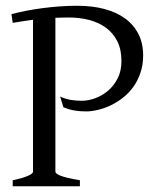

<svg xmlns="http://www.w3.org/2000/svg" viewBox="-20 -650 563 670"><path d="M24.4 0V-21Q57.6 -27.8 76.4 -35.9Q95.2 -43.9 95.2 -50.8V-581.1Q77.1 -578.6 59.3 -575.9Q41.5 -573.2 24.4 -570.3L20 -600.6Q43.5 -606.9 71 -612.3Q98.6 -617.7 128.4 -621.6Q158.2 -625.5 188.7 -627.7Q219.2 -629.9 249 -629.9Q301.8 -629.9 344.2 -618.7Q386.7 -607.4 416.7 -585.4Q446.8 -563.5 463.1 -531.2Q479.5 -499 479.5 -457Q479.5 -423.3 470 -395.5Q460.4 -367.7 444.6 -345.9Q428.7 -324.2 408.2 -308.3Q387.7 -292.5 365.5 -282Q343.3 -271.5 321 -266.4Q298.8 -261.2 279.8 -261.2Q233.9 -261.2 201.2 -275.9L189.9 -313Q210.4 -303.7 229.2 -301Q248 -298.3 265.1 -298.3Q287.6 -298.3 312 -307.1Q336.4 -315.9 356.9 -333.3Q377.4 -350.6 390.6 -376.5Q403.8 -402.3 403.8 -437Q403.8 -477.1 389.4 -505.9Q375 -534.7 350.1 -553Q325.2 -571.3 292 -580.1Q258.8 -588.9 221.2 -588.9Q209 -588.9 197 -588.6Q185.1 -588.4 173.3 -587.9V-50.8Q173.3 -47.9 177.2 -44.4Q181.2 -41 190.7 -37.1Q200.2 -33.2 216.8 -29.3Q233.4 -25.4 258.8 -21V0Z"/></svg>

Font: Gentium
Style: Regular
Weight: 400
Designer: J. Victor Gaultney
Version: Version 1.03; 2011; OFL 1.1 release